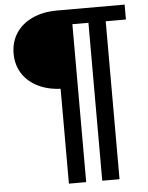

<svg xmlns="http://www.w3.org/2000/svg" viewBox="-60 -749 778 1007"><g transform="rotate(-5 329.0 -245.0)"><path d="M261.5 210V-310L280 -289Q204.5 -289 148.8 -315Q93 -341 62.5 -387.2Q32 -433.5 32 -494.5Q32 -556 62.5 -602.2Q93 -648.5 148.8 -674.2Q204.5 -700 280 -700H634.5V-621.5H528V210H437V-621.5H352.5V210Z"/></g></svg>

Font: Geologica Thin Roman Medium
Style: Regular
Weight: 500
Version: Version 1.010;gftools[0.9.28]